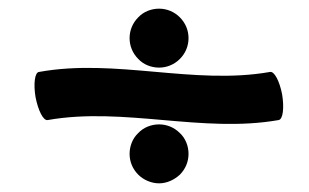

<svg xmlns="http://www.w3.org/2000/svg" viewBox="-20 -488 713 443"><path d="M415 -400C415 -418 408 -435 395 -448C382 -461 365 -468 347 -468C329 -468 311 -461 299 -448C286 -435 279 -418 279 -400C279 -382 286 -365 299 -352C311 -339 329 -332 347 -332C365 -332 382 -339 395 -352C408 -365 415 -382 415 -400ZM90 -211C266 -242 447 -180 623 -211C633 -213 636 -239 631 -270C625 -301 613 -324 603 -322C427 -291 247 -354 70 -322C60 -321 57 -294 62 -264C68 -233 80 -209 90 -211ZM415 -133C415 -151 408 -169 395 -181C382 -194 365 -201 347 -201C329 -201 311 -194 299 -181C286 -169 279 -151 279 -133C279 -115 286 -98 299 -85C311 -73 329 -65 347 -65C365 -65 382 -73 395 -85C408 -98 415 -115 415 -133Z"/></svg>

Font: Nupuram SemiBold
Style: Regular
Weight: 600
Designer: Santhosh Thottingal (santhosh.thottingal@gmail.com)
Foundry: SMC
Version: Version 1.000